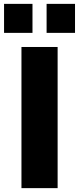

<svg xmlns="http://www.w3.org/2000/svg" viewBox="-20 -973 409 993"><path d="M221 -803V-953H368V-803ZM1 -803V-953H148V-803ZM91 0V-730H278V0Z"/></svg>

Font: M PLUS 1p ExtraBold
Style: Regular
Weight: 800
Version: Version 1.062